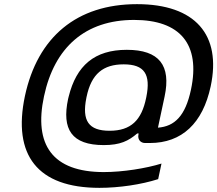

<svg xmlns="http://www.w3.org/2000/svg" viewBox="-20 -699 1047 925"><path d="M742 164 758 89C684 112 572 130 480 130C232 130 142 -2 192 -235C242 -471 391 -603 626 -603C847 -603 947 -487 900 -267C873 -140 821 -90 741 -84L773 -234C805 -384 747 -459 591 -459C435 -459 348 -383 311 -234L308 -222C277 -76 325 0 480 0C559 0 599 -20 641 -56H648L647 -51C642 -26 658 -10 679 -10H702C856 -10 957 -105 995 -283C1048 -531 921 -679 640 -679C350 -679 161 -521 100 -236C40 48 160 206 459 206C554 206 661 190 742 164ZM396 -227 397 -232C420 -344 478 -389 576 -389C676 -389 707 -341 685 -232L684 -227C662 -120 611 -69 508 -69C407 -69 374 -117 396 -227Z"/></svg>

Font: LT Wave
Style: Italic
Weight: 400
Designer: Daniel Lyons
Version: Version 2.5 (Glyphs App)